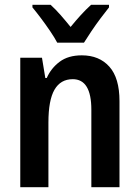

<svg xmlns="http://www.w3.org/2000/svg" viewBox="-20 -785 584 805"><path d="M323 -553Q396 -553 438.5 -505.5Q481 -458 481 -361V0H363V-325Q363 -453 285 -453Q234 -453 208.5 -409Q183 -365 183 -271V0H65V-543H156L170 -458H176Q194 -499 230 -526Q266 -553 323 -553ZM220 -606Q209 -627 190 -655Q171 -683 151 -709.5Q131 -736 116 -754V-765H192Q213 -746 234 -722Q255 -698 276 -672Q298 -699 319 -722Q340 -745 362 -765H437V-754Q421 -734 401.5 -708Q382 -682 363.5 -654.5Q345 -627 332 -606Z"/></svg>

Font: Noto Sans Hebrew Condensed SemiBold
Style: Regular
Weight: 600
Width: 3
Designer: Ben Nathan
Foundry: Google LLC
Version: Version 3.001; ttfautohint (v1.8.4.7-5d5b)